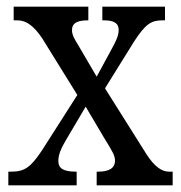

<svg xmlns="http://www.w3.org/2000/svg" viewBox="-20 -556 542 576"><path d="M5 0H210V-41H208C170 -41 155 -51 155 -73C155 -95 166 -115 178 -136L237 -236L292 -143C318 -101 325 -89 325 -74C325 -52 308 -41 274 -41H270V0H498V-41H487C466 -41 444 -55 419 -94L295 -291L382 -431C417 -485 434 -495 468 -495H475V-536H287V-495H291C316 -495 336 -490 336 -466C336 -448 327 -431 314 -407L270 -326L215 -420C202 -441 196 -452 196 -466C196 -482 205 -495 243 -495H245V-536H21V-495H32C60 -495 82 -477 106 -442L212 -271L106 -105C72 -54 54 -41 13 -41H5Z"/></svg>

Font: Noto Serif Lao Condensed
Style: Regular
Weight: 400
Width: 3
Designer: Monotype Design Team
Foundry: Monotype Imaging Inc.
Version: Version 2.003